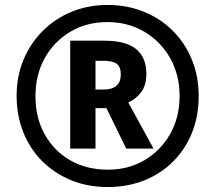

<svg xmlns="http://www.w3.org/2000/svg" viewBox="-20 -744 868 774"><path d="M414 10Q333 10 265.5 -18Q198 -46 149 -95.5Q100 -145 73.5 -212Q47 -279 47 -358Q47 -436 74.5 -502.5Q102 -569 152 -619Q202 -669 268.5 -696.5Q335 -724 414 -724Q492 -724 559 -697Q626 -670 676 -620.5Q726 -571 753.5 -503.5Q781 -436 781 -356Q781 -276 754 -209Q727 -142 678 -93Q629 -44 562 -17Q495 10 414 10ZM415 -60Q498 -60 563 -98.5Q628 -137 666 -204Q704 -271 704 -357Q704 -442 666 -509.5Q628 -577 562 -616Q496 -655 413 -655Q329 -655 263.5 -616Q198 -577 160.5 -510Q123 -443 123 -356Q123 -268 161 -201Q199 -134 264.5 -97Q330 -60 415 -60ZM263 -145V-580H400Q488 -580 529 -546Q570 -512 570 -447Q570 -401 549.5 -373Q529 -345 497 -331L599 -145H489L409 -308H365V-145ZM397 -383Q467 -383 467 -444Q467 -474 451 -486.5Q435 -499 397 -499H365V-383Z"/></svg>

Font: Noto Sans Malayalam SemiCondensed ExtraBold
Style: Regular
Weight: 800
Width: 4
Designer: Jelle Bosma - Monotype Design Team
Foundry: Monotype Imaging Inc.
Version: Version 2.104; ttfautohint (v1.8.4.7-5d5b)